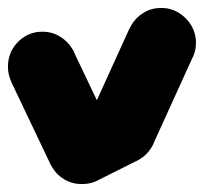

<svg xmlns="http://www.w3.org/2000/svg" viewBox="-57 -388 515 485"><path d="M-37 -220Q-37 -196 -25.5 -176Q-14 -156 6 -144.5Q26 -133 50 -133Q74 -133 94 -144.5Q114 -156 126 -176Q138 -196 138 -220Q138 -244 126 -264Q114 -284 94 -296Q74 -308 50 -308Q26 -308 6 -296Q-14 -284 -25.5 -264Q-37 -244 -37 -220Z M129 -258 -29 -182 71 28 229 -48Z M63 -10Q63 14 74.5 34Q86 54 106 65.5Q126 77 150 77Q174 77 194 65.5Q214 54 226 34Q238 14 238 -10Q238 -34 226 -54Q214 -74 194 -86Q174 -98 150 -98Q126 -98 106 -86Q86 -74 74.5 -54Q63 -34 63 -10Z M111 -88 189 68 289 18 211 -138Z M163 -60Q163 -36 174.5 -16Q186 4 206 15.5Q226 27 250 27Q274 27 294 15.5Q314 4 326 -16Q338 -36 338 -60Q338 -84 326 -104Q314 -124 294 -136Q274 -148 250 -148Q226 -148 206 -136Q186 -124 174.5 -104Q163 -84 163 -60Z M170 -96 330 -24 430 -244 270 -316Z M263 -280Q263 -256 274.5 -236Q286 -216 306 -204.5Q326 -193 350 -193Q374 -193 394 -204.5Q414 -216 426 -236Q438 -256 438 -280Q438 -304 426 -324Q414 -344 394 -356Q374 -368 350 -368Q326 -368 306 -356Q286 -344 274.5 -324Q263 -304 263 -280Z"/></svg>

Font: Linefont
Style: Bold
Weight: 700
Monospace: yes
Version: Version 3.002;gftools[0.9.33]